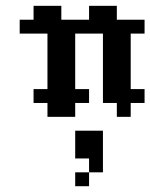

<svg xmlns="http://www.w3.org/2000/svg" viewBox="-20 -401 516 659"><path d="M95.2 -95.2H142.9V-47.6H95.2ZM142.9 -95.2H190.5V-47.6H142.9ZM190.5 -95.2H238.1V-47.6H190.5ZM238.1 -95.2H285.7V-47.6H238.1ZM142.9 -47.6H190.5V0H142.9ZM190.5 -47.6H238.1V0H190.5ZM333.3 -95.2H381V-47.6H333.3ZM381 -95.2H428.6V-47.6H381ZM428.6 -95.2H476.2V-47.6H428.6ZM381 -47.6H428.6V0H381ZM381 -142.9H428.6V-95.2H381ZM333.3 -142.9H381V-95.2H333.3ZM333.3 -190.5H381V-142.9H333.3ZM333.3 -238.1H381V-190.5H333.3ZM381 -238.1H428.6V-190.5H381ZM381 -190.5H428.6V-142.9H381ZM142.9 -142.9H190.5V-95.2H142.9ZM190.5 -142.9H238.1V-95.2H190.5ZM190.5 -190.5H238.1V-142.9H190.5ZM142.9 -190.5H190.5V-142.9H142.9ZM142.9 -238.1H190.5V-190.5H142.9ZM190.5 -238.1H238.1V-190.5H190.5ZM381 -285.7H428.6V-238.1H381ZM333.3 -285.7H381V-238.1H333.3ZM190.5 -285.7H238.1V-238.1H190.5ZM142.9 -333.3H190.5V-285.7H142.9ZM142.9 -285.7H190.5V-238.1H142.9ZM428.6 -333.3H476.2V-285.7H428.6ZM381 -333.3H428.6V-285.7H381ZM333.3 -333.3H381V-285.7H333.3ZM190.5 -333.3H238.1V-285.7H190.5ZM238.1 -333.3H285.7V-285.7H238.1ZM285.7 -333.3H333.3V-285.7H285.7ZM95.2 -333.3H142.9V-285.7H95.2ZM47.6 -333.3H95.2V-285.7H47.6ZM95.2 -381H142.9V-333.3H95.2ZM142.9 -381H190.5V-333.3H142.9ZM285.7 -381H333.3V-333.3H285.7ZM333.3 -381H381V-333.3H333.3ZM285.7 95.2H333.3V142.9H285.7ZM285.7 47.6H333.3V95.2H285.7ZM238.1 47.6H285.7V95.2H238.1ZM285.7 142.9H333.3V190.5H285.7ZM238.1 190.5H285.7V238.1H238.1ZM238.1 95.2H285.7V142.9H238.1Z"/></svg>

Font: Jacquard 12
Style: Regular
Weight: 400
Designer: Sarah Cadigan-Fried
Version: Version 1.000; ttfautohint (v1.8.4.7-5d5b)